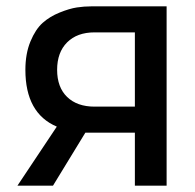

<svg xmlns="http://www.w3.org/2000/svg" viewBox="-20 -585 615 605"><path d="M505 -565V0H405V-167H268H249L147 0H35L159 -186Q60 -228 60 -365Q60 -416 76 -454.5Q92 -493 114.5 -513Q137 -533 168 -545.5Q199 -558 222 -561.5Q245 -565 268 -565ZM278 -249H405V-483H278Q223 -483 191.5 -451.5Q160 -420 160 -365Q160 -310 191.5 -279.5Q223 -249 278 -249Z"/></svg>

Font: MB Grotesk
Style: Regular
Weight: 400
Designer: Nawras Khrais
Foundry: Nawras Khrais
Version: Version 1.000;PS 001.000;hotconv 1.0.88;makeotf.lib2.5.64775